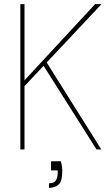

<svg xmlns="http://www.w3.org/2000/svg" viewBox="-20 -720 529 925"><path d="M78 0V-700H98V-333L438 -700H469L205 -419L468 0H445L190 -403L98 -305V0ZM216 185V163Q240 163 249 149.5Q258 136 258 113V101H226V57H273Q276 66 278 79.5Q280 93 280 104Q280 155 261.5 170Q243 185 216 185Z"/></svg>

Font: DM Sans 9pt Thin
Style: Regular
Weight: 250
Version: Version 4.004;gftools[0.9.30]